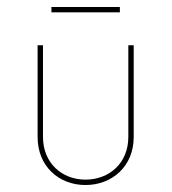

<svg xmlns="http://www.w3.org/2000/svg" viewBox="-20 -528 497 556"><path d="M128.9 -492.2H327.1V-507.8H128.9ZM227.5 7.8C304.7 7.8 367.2 -46.4 367.2 -131.3V-397H351.6V-131.3C351.6 -55.2 295.9 -7.8 227.5 -7.8C160.2 -7.8 104.5 -55.2 104.5 -131.3V-397H88.9V-131.3C88.9 -46.4 150.4 7.8 227.5 7.8Z"/></svg>

Font: Now Thin
Style: Regular
Weight: 100
Designer: Alfredo Marco Pradil
Foundry: Alfredo Marco Pradil
Version: Version 1.200;hotconv 1.0.109;makeotfexe 2.5.65596